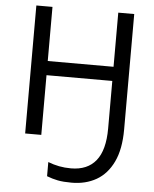

<svg xmlns="http://www.w3.org/2000/svg" viewBox="-62 -766 856 1067"><g transform="rotate(5 365.5 -232.0)"><path d="M643 -70Q643 40 609 111Q575 182 515.5 216Q456 250 378 250Q331 250 300.5 244Q270 238 239 226V147Q270 159 301 165Q332 171 367 171Q459 171 506.5 112Q554 53 554 -68V-333H187V0H97V-714H187V-412H554V-714H643Z"/></g></svg>

Font: Noto Sans
Style: Regular
Weight: 400
Designer: Monotype Design Team
Foundry: Monotype Imaging Inc.
Version: Version 2.007